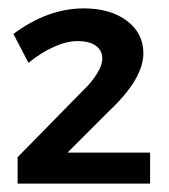

<svg xmlns="http://www.w3.org/2000/svg" viewBox="-20 -798 404 458"><path d="M224 -658Q224 -678 208.5 -689Q193 -700 165 -700Q139 -700 108 -686Q77 -672 48 -648L12 -717Q94 -778 180 -778Q243 -778 282.5 -748.5Q322 -719 322 -671Q322 -610 241 -534L141 -434H338V-360H22V-423L178 -582Q199 -602 211.5 -622.5Q224 -643 224 -658Z"/></svg>

Font: Montserrat Medium
Style: Regular
Weight: 500
Designer: Julieta Ulanovsky
Foundry: Julieta Ulanovsky
Version: Version 6.001